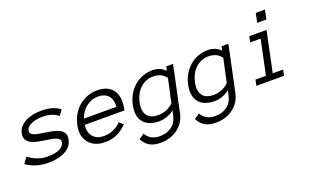

<svg xmlns="http://www.w3.org/2000/svg" viewBox="-126 -1111 2939 1779"><g transform="rotate(-20 1343.5 -222.0)"><path d="M420.9 -126Q413.1 -85.9 387.5 -59.6Q361.8 -33.2 326.9 -17.6Q292 -2 251.5 4.6Q210.9 11.2 173.8 11.2Q111.8 11.2 54.4 -6.8Q-2.9 -24.9 -42 -54.2L0 -111.8Q43.9 -80.1 88.9 -63Q133.8 -45.9 186 -45.9Q336.9 -45.9 354 -124Q357.9 -143.1 347.9 -155Q337.9 -167 318.4 -174.6Q298.8 -182.1 272.9 -186.5Q247.1 -190.9 217.8 -194.8Q181.2 -200.2 145 -207.5Q108.9 -214.8 81.1 -229.5Q53.2 -244.1 39.6 -268.6Q25.9 -293 34.2 -333Q42 -367.2 64.5 -392.1Q86.9 -417 119.4 -433.6Q151.9 -450.2 192.9 -458Q233.9 -465.8 275.9 -465.8Q335.9 -465.8 380.4 -451.9Q424.8 -438 457 -412.1L418.9 -359.9Q386.2 -387.2 348.1 -398.2Q310.1 -409.2 263.2 -409.2Q242.2 -409.2 216.1 -405.5Q189.9 -401.9 166 -392.8Q142.1 -383.8 124 -369.4Q106 -355 101.1 -333Q97.2 -314 107.2 -302.5Q117.2 -291 136.5 -283.4Q155.8 -275.9 181.9 -271.5Q208 -267.1 236.8 -263.2Q272.9 -257.8 309.6 -250.5Q346.2 -243.2 374 -229Q401.9 -214.8 416 -190.4Q430.2 -166 420.9 -126Z M607.9 -204.1Q600.1 -131.8 636 -88.9Q671.9 -45.9 745.1 -45.9Q795.9 -45.9 840.3 -66.9Q884.8 -87.9 912.1 -119.1L951.7 -86.9Q907.7 -39.1 854.7 -13.9Q801.8 11.2 732.9 11.2Q679.7 11.2 639.9 -6.3Q600.1 -23.9 574.5 -55.4Q548.8 -86.9 540.3 -130.4Q531.7 -173.8 543.9 -227.1Q554.7 -278.8 579.8 -322.5Q605 -366.2 641.8 -398.2Q678.7 -430.2 725.8 -448Q772.9 -465.8 825.7 -465.8Q883.8 -465.8 922.9 -446.3Q961.9 -426.8 983.9 -392.3Q1005.9 -357.9 1009.3 -310.1Q1012.7 -262.2 1001 -204.1ZM941.9 -261.2Q946.8 -335.9 911.4 -372.6Q876 -409.2 813 -409.2Q780.8 -409.2 751.2 -398.7Q721.7 -388.2 696.8 -368.7Q671.9 -349.1 651.9 -321.5Q631.8 -293.9 621.1 -261.2Z M1475.6 -4.9Q1465.8 42 1441.9 78.6Q1418 115.2 1383.3 140.6Q1348.6 166 1306.2 179.4Q1263.7 192.9 1215.8 192.9Q1147.9 192.9 1106 167.5Q1064 142.1 1041 94.2L1093.8 58.1Q1107.9 89.8 1142.8 111.3Q1177.7 132.8 1229 132.8Q1297.9 132.8 1345.7 97.9Q1393.6 63 1407.7 -2.9L1418.9 -51.8Q1346.7 1 1271 1Q1163.6 1 1115.7 -60.1Q1067.9 -121.1 1090.8 -227.1Q1101.6 -278.8 1126.7 -322.5Q1151.9 -366.2 1188.2 -398.2Q1224.6 -430.2 1271.2 -448Q1317.9 -465.8 1370.6 -465.8Q1407.7 -465.8 1439.7 -452.9Q1471.7 -439.9 1494.6 -414.1L1503.9 -455.1H1570.8ZM1481.9 -349.1Q1459 -380.9 1427.5 -395Q1396 -409.2 1357.9 -409.2Q1317.9 -409.2 1284.4 -395Q1251 -380.9 1225.8 -356.4Q1200.7 -332 1183.3 -298.6Q1166 -265.1 1157.7 -227.1Q1140.6 -148.9 1171.1 -102.5Q1201.7 -56.2 1282.7 -56.2Q1320.8 -56.2 1358.9 -70.6Q1397 -85 1431.6 -117.2Z M2021.5 -4.9Q2011.7 42 1987.8 78.6Q1963.9 115.2 1929.2 140.6Q1894.5 166 1852.1 179.4Q1809.6 192.9 1761.7 192.9Q1693.8 192.9 1651.9 167.5Q1609.9 142.1 1586.9 94.2L1639.6 58.1Q1653.8 89.8 1688.7 111.3Q1723.6 132.8 1774.9 132.8Q1843.8 132.8 1891.6 97.9Q1939.5 63 1953.6 -2.9L1964.8 -51.8Q1892.6 1 1816.9 1Q1709.5 1 1661.6 -60.1Q1613.8 -121.1 1636.7 -227.1Q1647.5 -278.8 1672.6 -322.5Q1697.8 -366.2 1734.1 -398.2Q1770.5 -430.2 1817.1 -448Q1863.8 -465.8 1916.5 -465.8Q1953.6 -465.8 1985.6 -452.9Q2017.6 -439.9 2040.5 -414.1L2049.8 -455.1H2116.7ZM2027.8 -349.1Q2004.9 -380.9 1973.4 -395Q1941.9 -409.2 1903.8 -409.2Q1863.8 -409.2 1830.3 -395Q1796.9 -380.9 1771.7 -356.4Q1746.6 -332 1729.2 -298.6Q1711.9 -265.1 1703.6 -227.1Q1686.5 -148.9 1717 -102.5Q1747.6 -56.2 1828.6 -56.2Q1866.7 -56.2 1904.8 -70.6Q1942.9 -85 1977.5 -117.2Z M2524.4 -545.9H2433.6L2452.6 -637.2H2543.5ZM2499.5 0H2226.6L2238.8 -57.1H2341.8L2413.6 -397.9H2310.5L2322.8 -455.1H2492.7L2408.7 -57.1H2511.7Z"/></g></svg>

Font: Anonymous Pro
Style: Italic
Weight: 400
Italic angle: -12°
Monospace: yes
Designer: Mark Simonson
Version: Version 1.003